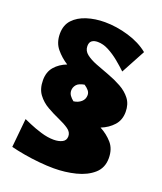

<svg xmlns="http://www.w3.org/2000/svg" viewBox="-142 -852 810 958"><g transform="rotate(20 263.0 -373.5)"><path d="M257 13Q222 13 180 9Q138 5 98 -2Q58 -9 27 -17L42 -170Q49 -167 76.5 -155Q104 -143 140 -132Q176 -121 208 -121Q235 -121 253.5 -130.5Q272 -140 272 -162Q272 -184 250.5 -199Q229 -214 197 -228Q165 -242 132.5 -260.5Q100 -279 78.5 -308Q57 -337 57 -383Q57 -426 81 -454Q105 -482 144 -497Q109 -519 83 -550.5Q57 -582 57 -629Q57 -675 83.5 -703.5Q110 -732 154 -746Q198 -760 249 -760Q311 -760 375 -741Q439 -722 483 -686L414 -558Q392 -579 364.5 -601.5Q337 -624 307.5 -639.5Q278 -655 249 -655Q230 -655 218.5 -646.5Q207 -638 207 -618Q207 -593 228 -576.5Q249 -560 282.5 -547Q316 -534 353 -520.5Q390 -507 423.5 -488.5Q457 -470 478 -442.5Q499 -415 499 -374Q499 -331 473.5 -302.5Q448 -274 408 -258Q446 -238 472.5 -207.5Q499 -177 499 -128Q499 -77 464 -46Q429 -15 373.5 -1Q318 13 257 13ZM207 -382Q207 -368 215 -356.5Q223 -345 236 -335Q260 -338 276 -352Q292 -366 292 -388Q292 -401 283.5 -411.5Q275 -422 260 -432Q230 -427 218.5 -413Q207 -399 207 -382Z"/></g></svg>

Font: Marhey ExtraBold
Style: Regular
Weight: 800
Designer: Nur Syamsi & Bustanul Arifin
Foundry: Namelatype
Version: Version 1.000; ttfautohint (v1.8.4.7-5d5b)